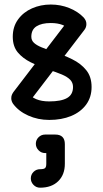

<svg xmlns="http://www.w3.org/2000/svg" viewBox="-20 -538 466 869"><path d="M296.5 -455.8Q308.2 -470.8 328.8 -470.8Q335.5 -470.8 345.4 -465.2Q355.2 -459.8 363.1 -450.4Q371 -441 371 -429Q371 -414.5 362.2 -403L106.2 -68.5Q94.5 -52.2 73.8 -52.2Q56 -52.2 43.5 -64.5Q31 -76.8 31 -93.2Q31 -102.5 33.8 -108.9Q36.5 -115.2 40.5 -121ZM39 -68.5Q35.8 -73.2 33.4 -79.6Q31 -86 31 -93.2Q31 -110.5 43.1 -122.9Q55.2 -135.2 72.8 -135.2Q94 -135.2 106 -118.2Q119.2 -99.8 143.5 -89.4Q167.8 -79 202.8 -79Q256.8 -79 283.6 -94.4Q310.5 -109.8 310.5 -144.2Q310.5 -163.5 297.8 -176.9Q285 -190.2 260.1 -200.8Q235.2 -211.2 199 -223Q156.5 -237.5 119.6 -255.8Q82.8 -274 60.2 -301.2Q37.8 -328.5 37.8 -371.8Q37.8 -417.2 61.8 -450.1Q85.8 -483 124.9 -500.2Q164 -517.5 209.8 -517.5Q254.2 -517.5 293.8 -501.5Q333.2 -485.5 358.5 -459Q364 -452.8 367.5 -445.6Q371 -438.5 371 -429Q371 -418 363 -408.5Q355 -399 345.1 -393.1Q335.2 -387.2 329 -387.2Q312.2 -387.2 299.5 -400Q284.8 -416.8 262.8 -425.2Q240.8 -433.8 209.8 -433.8Q168.5 -433.8 145.1 -418.9Q121.8 -404 121.8 -371.8Q121.8 -355.5 133.5 -344.4Q145.2 -333.2 168.2 -323.8Q191.2 -314.2 225.5 -303Q268.2 -288.8 307.1 -269.6Q346 -250.5 370.2 -220.6Q394.5 -190.8 394.5 -144.2Q394.5 -98 369.8 -64.4Q345 -30.8 301.9 -13Q258.8 4.8 202.8 4.8Q151.8 4.8 107.9 -14.9Q64 -34.5 39 -68.5ZM161.5 311.5Q144 311.5 131.8 298.9Q119.5 286.2 119.5 269.5Q119.5 252 131.8 239.9Q144 227.8 161.5 227.8Q178.8 227.8 184.1 222.6Q189.5 217.5 189.5 203.2V154.8H184.2Q166.8 154.8 154.5 142.1Q142.2 129.5 142.2 112.8Q142.2 95.5 154.5 83.2Q166.8 71 184.2 71H230Q273.5 71 273.5 114.5V203.2Q273.5 252.8 243.5 282.1Q213.5 311.5 161.5 311.5Z"/></svg>

Font: Libertine-Super Thin
Style: Regular
Weight: 100
Designer: Bastien Sozeau
Foundry: NBR — Bastien Sozeau
Version: Version 2.003;gftools[0.9.33]